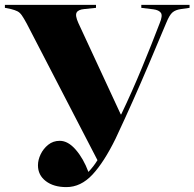

<svg xmlns="http://www.w3.org/2000/svg" viewBox="-28 -750 794 784"><path d="M243 14Q191 14 159 -10.5Q127 -35 127 -75Q127 -97 138 -120Q149 -143 169 -159Q189 -175 216 -175Q250 -175 281.5 -138.5Q313 -102 333 -48Q355 -71 370 -96L81 -654Q69 -676 61 -687.5Q53 -699 43 -704Q33 -709 17 -713L-8 -718V-730H364V-718L316 -713Q292 -711 285 -699Q278 -687 292 -656L465 -283H467Q511 -375 551.5 -473Q592 -571 624 -655Q637 -686 629 -697.5Q621 -709 598 -712L549 -718V-730H746V-718L711 -713Q689 -710 676.5 -699.5Q664 -689 651 -657Q612 -564 579.5 -487.5Q547 -411 514.5 -338Q482 -265 444 -184Q397 -88 349.5 -37Q302 14 243 14Z"/></svg>

Font: Literata 72pt ExtraBold
Style: Regular
Weight: 800
Designer: Latin by Veronika Burian and Jose Scaglione. Greek by Irene Vlachou. Cyrillic by Vera Evstafieva.
Foundry: TypeTogether
Version: Version 3.002